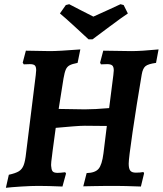

<svg xmlns="http://www.w3.org/2000/svg" viewBox="-20 -884 774 913"><path d="M734 -649 722 -585Q685 -580 672 -569.5Q659 -559 654 -530Q629 -383 610.5 -256.5Q592 -130 592 -106Q592 -82 599.5 -72.5Q607 -63 626 -63Q647 -63 662 -66Q663 -64 664 -62.5Q665 -61 665 -59L650 3Q569 0 531 0H491L423 1Q404 2 376 2L392 -61Q432 -62 448.5 -81Q465 -100 472 -155L488 -285L383 -286Q363 -286 326 -283Q289 -280 245 -276L230 -165L227 -140Q223 -112 223 -101Q223 -93 224 -90Q225 -74 231.5 -68Q238 -62 254 -62Q266 -62 290 -65L294 -59L277 3Q208 0 162 0Q128 0 81 3Q34 6 8 9L22 -53Q54 -60 69.5 -69.5Q85 -79 92.5 -98.5Q100 -118 104 -156L150 -527Q152 -545 152 -550Q152 -567 145.5 -573Q139 -579 122 -579L93 -578L88 -586L103 -643L218 -641Q258 -641 362 -649L349 -585Q323 -580 311 -573.5Q299 -567 293 -553.5Q287 -540 282 -511L259 -366Q343 -364 383 -364Q430 -364 499 -370L519 -527Q521 -543 521 -549Q521 -566 514 -572.5Q507 -579 490 -579L460 -578L456 -586L471 -643L604 -641Q652 -641 734 -649ZM420 -697H401Q385 -712 335.5 -757.5Q286 -803 265 -820L293 -860L309 -864Q311 -863 363 -836L424 -805Q436 -810 499 -839L553 -864L568 -860L588 -820Q562 -803 501 -757.5Q440 -712 420 -697Z"/></svg>

Font: Alegreya
Style: Bold Italic
Weight: 700
Italic angle: -7°
Designer: Juan Pablo del Peral
Foundry: Huerta Tipografica
Version: Version 2.007; ttfautohint (v1.6)